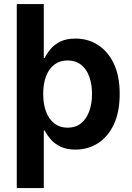

<svg xmlns="http://www.w3.org/2000/svg" viewBox="-20 -748 667 972"><path d="M361.8 9.3Q316.4 9.3 285.4 -6.1Q254.4 -21.5 235.6 -43.7Q216.8 -65.9 206.5 -86.9H201.7V204.1H64.9V-727.5H201.7V-454.6H206.5Q216.3 -475.6 234.9 -498.3Q253.4 -521 284.2 -536.9Q314.9 -552.7 362.8 -552.7Q424.8 -552.7 475.1 -521Q525.4 -489.3 555.7 -426.8Q585.9 -364.3 585.9 -272Q585.9 -181.6 556.6 -118.9Q527.3 -56.2 476.6 -23.4Q425.8 9.3 361.8 9.3ZM322.3 -101.6Q362.8 -101.6 390.1 -123.5Q417.5 -145.5 431.6 -184.3Q445.8 -223.1 445.8 -272.5Q445.8 -321.8 431.9 -360.1Q418 -398.4 390.4 -420.2Q362.8 -441.9 322.3 -441.9Q282.7 -441.9 255.1 -420.9Q227.5 -399.9 213.1 -362.1Q198.7 -324.2 198.7 -272.5Q198.7 -221.2 213.1 -182.9Q227.5 -144.5 255.4 -123Q283.2 -101.6 322.3 -101.6Z"/></svg>

Font: Inter
Style: 650
Weight: 650
Designer: Rasmus Andersson
Foundry: rsms
Version: Version 4.001;git-66647c0bb